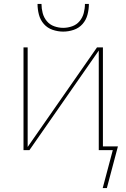

<svg xmlns="http://www.w3.org/2000/svg" viewBox="-20 -760 640 972"><path d="M300 -600Q273 -600 246.5 -609Q220 -618 202 -638.5Q184 -659 177 -686Q170 -713 170 -740H190Q190 -717 196 -694Q202 -671 217 -653Q232 -635 254.5 -627Q277 -619 300 -619Q323 -619 345.5 -627Q368 -635 383 -653Q398 -671 404 -694Q410 -717 410 -740H430Q430 -713 423 -686Q416 -659 398 -638.5Q380 -618 353.5 -609Q327 -600 300 -600ZM500 192 551 0H480V-504L129 0H99V-520H120V-16L471 -520H501V-19H577L521 192Z"/></svg>

Font: Zed Sans Thin Extended
Style: Regular
Weight: 100
Width: 7
Designer: Belleve Invis
Foundry: Belleve Invis
Version: Version 1.0.0; ttfautohint (v1.8.4)